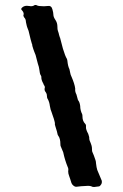

<svg xmlns="http://www.w3.org/2000/svg" viewBox="-20 -746 491 766"><path d="M386 -25Q388 -14 381 -7Q378 -2 372 -2Q370 -2 364 -1Q358 0 356 0Q350 0 348 -1Q340 -6 321 -4Q315 -4 303.5 -3Q292 -2 286 -1Q280 0 273.5 -5Q267 -10 265 -16Q264 -18 262.5 -24Q261 -30 260 -32Q259 -35 256.5 -42Q254 -49 253 -53Q253 -54 252.5 -57.5Q252 -61 252 -63Q254 -73 250 -80Q239 -107 233 -135Q233 -138 229 -146Q228 -149 225.5 -154.5Q223 -160 222 -163Q221 -165 221 -170Q221 -194 212 -205L211 -207Q210 -208 210 -209Q209 -217 200 -245Q200 -246 200 -246L199 -248Q200 -257 195 -271.5Q190 -286 189 -289Q188 -293 185.5 -299.5Q183 -306 182 -309Q179 -321 179 -323Q177 -339 171 -350Q167 -355 167 -365Q167 -372 162 -379Q157 -384 158 -393Q161 -400 155 -407Q153 -413 151 -416Q144 -429 145 -440Q145 -441 143 -445Q140 -449 139 -455Q138 -461 137 -468Q136 -475 135 -479Q134 -481 133 -485.5Q132 -490 131 -492Q131 -493 128.5 -501.5Q126 -510 125 -515Q124 -521 122 -526.5Q120 -532 117 -539Q114 -546 113 -550Q111 -555 109 -563Q109 -569 107 -572Q104 -580 94 -623Q94 -624 89 -636Q87 -641 85 -651Q83 -659 83 -663Q82 -671 76 -677Q72 -683 74 -687Q76 -694 70 -702Q69 -703 67.5 -705Q66 -707 65 -708V-712Q75 -726 97 -722Q109 -719 119 -726H124Q132 -722 137 -722Q158 -720 169 -722Q185 -725 189 -709Q193 -695 193 -687Q193 -678 202 -665Q209 -654 209 -640Q209 -628 211 -623Q212 -621 213 -617Q214 -615 214 -614Q215 -608 219 -596L220 -595V-594Q222 -587 225.5 -573Q229 -559 231 -552Q240 -522 247 -511Q249 -505 249 -502Q251 -482 257 -470Q258 -466 260 -456Q262 -446 264 -443Q278 -411 280 -393V-391Q279 -380 285 -369Q285 -368 288 -358Q291 -348 291 -347Q298 -339 300 -323Q300 -306 308 -290Q309 -287 309 -281Q309 -263 320 -252Q324 -248 323 -240Q322 -230 332 -212Q337 -198 336 -194Q336 -193 336.5 -190.5Q337 -188 337 -187Q343 -173 345 -166Q346 -164 346.5 -159Q347 -154 347 -152Q347 -144 348 -141Q350 -137 354.5 -125.5Q359 -114 361 -107Q362 -105 362.5 -101Q363 -97 363 -95Q365 -77 368 -68Q385 -27 386 -25Z"/></svg>

Font: Gutenberg Clean
Style: Regular
Weight: 400
Designer: Nicola Manzari, Bruno Pierini
Foundry: Unio | Creative Solutions
Version: Version 1.001;PS 001.001;hotconv 1.0.88;makeotf.lib2.5.64775